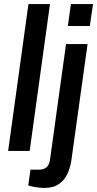

<svg xmlns="http://www.w3.org/2000/svg" viewBox="-20 -743 478 945"><path d="M20 0 120 -723H226L126 0ZM198 182Q178 182 155 178Q132 174 119 170L130 92H173Q219 92 226 44L305 -526H411L331 48Q326 81 312 112Q298 143 270.5 162.5Q243 182 198 182ZM314 -615 329 -723H438L422 -615Z"/></svg>

Font: Archivo Narrow SemiBold
Style: Italic
Weight: 600
Italic angle: -8°
Designer: Hector Gatti
Foundry: Omnibus-Type
Version: Version 3.002